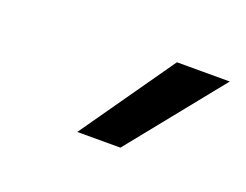

<svg xmlns="http://www.w3.org/2000/svg" viewBox="-43 -865 381 297"><g transform="rotate(20 147.5 -717.0)"><path d="M100 -640 208 -794H295L171 -640Z"/></g></svg>

Font: Plus Jakarta Display
Style: Italic
Weight: 400
Italic angle: -12°
Designer: Gumpita Rahayu
Foundry: Tokotype Studio
Version: Version 1.000